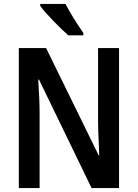

<svg xmlns="http://www.w3.org/2000/svg" viewBox="-20 -959 703 979"><path d="M447 0 179 -553H175Q182 -450 182 -376V0H76V-714H215L483 -167H486L484 -220Q480 -302 480 -340V-714H587V0ZM405 -791V-779H328Q297 -806 250.5 -854Q204 -902 185 -929V-939H314Q329 -909 356 -865.5Q383 -822 405 -791Z"/></svg>

Font: Noto Sans Display Medium Narrow
Style: Regular
Weight: 500
Width: 4
Designer: Monotype Design team
Foundry: Monotype Imaging Inc.
Version: Version 1.000